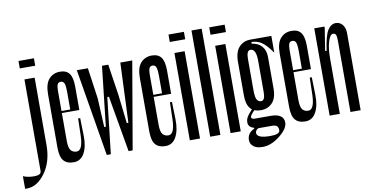

<svg xmlns="http://www.w3.org/2000/svg" viewBox="-185 -1055 2799 1444"><g transform="rotate(-10 1214.5 -333.0)"><path d="M18.9 -811.1V-754.4H136.7V-811.1ZM38.9 32.2V-666.7H116.7V-152.2Q116.7 -24.4 55 60Q-6.7 144.4 -84.4 144.4H-98.9V47.8Q-63.3 63.3 -14.4 63.3Q38.9 63.3 38.9 32.2Z M338.9 -368.9V-510Q338.9 -566.7 331.1 -584.4Q323.3 -602.2 304.4 -602.2Q285.6 -602.2 278.9 -586.7Q272.2 -571.1 272.2 -537.8V-156.7Q272.2 -102.2 288.3 -83.3Q304.4 -64.4 332.2 -64.4Q378.9 -64.4 382.2 -177.8L385.6 -307.8H401.1L404.4 -174.4Q406.7 -92.2 378.9 -40.6Q351.1 11.1 296.7 11.1Q244.4 11.1 219.4 -18.9Q194.4 -48.9 194.4 -118.9V-526.7Q194.4 -604.4 226.7 -641.1Q258.9 -677.8 312.2 -677.8Q360 -677.8 382.8 -647.2Q405.6 -616.7 405.6 -546.7V-368.9ZM383.3 -368.9H245.6V-384.4H383.3Z M438.9 -666.7H523.3L556.7 -432.2L567.8 -210H580L581.1 0H550ZM580 -210 631.1 -666.7H656.7L581.1 0H550ZM644.4 -666.7H678.9L714.4 -432.2L740 -210H752.2L747.8 0H716.7L642.2 -427.8H614.4ZM752.2 -210 771.1 -666.7H862.2L747.8 0H716.7Z M1040 -368.9V-510Q1040 -566.7 1032.2 -584.4Q1024.4 -602.2 1005.6 -602.2Q986.7 -602.2 980 -586.7Q973.3 -571.1 973.3 -537.8V-156.7Q973.3 -102.2 989.4 -83.3Q1005.6 -64.4 1033.3 -64.4Q1080 -64.4 1083.3 -177.8L1086.7 -307.8H1102.2L1105.6 -174.4Q1107.8 -92.2 1080 -40.6Q1052.2 11.1 997.8 11.1Q945.6 11.1 920.6 -18.9Q895.6 -48.9 895.6 -118.9V-526.7Q895.6 -604.4 927.8 -641.1Q960 -677.8 1013.3 -677.8Q1061.1 -677.8 1083.9 -647.2Q1106.7 -616.7 1106.7 -546.7V-368.9ZM1084.4 -368.9H946.7V-384.4H1084.4Z M1164.4 -811.1V-754.4H1282.2V-811.1ZM1184.4 -666.7H1262.2V0H1184.4Z M1340 -811.1H1417.8V0H1340Z M1475.6 -811.1V-754.4H1593.3V-811.1ZM1495.6 -666.7H1573.3V0H1495.6Z M1751.1 -591.1Q1721.1 -591.1 1721.1 -527.8V-288.9Q1721.1 -234.4 1732.2 -215.6Q1743.3 -196.7 1764.4 -196.7Q1794.4 -196.7 1794.4 -260V-498.9Q1794.4 -591.1 1751.1 -591.1ZM1872.2 -514.4V-274.4Q1872.2 -201.1 1838.3 -165.6Q1804.4 -130 1751.1 -130Q1643.3 -130 1643.3 -260V-516.7Q1643.3 -593.3 1677.2 -630Q1711.1 -666.7 1764.4 -666.7H1924.4V-538.9Q1878.9 -603.3 1845.6 -625Q1812.2 -646.7 1768.9 -647.8V-634.4Q1816.7 -628.9 1844.4 -597.8Q1872.2 -566.7 1872.2 -514.4ZM1686.7 -151.1 1703.3 -140Q1667.8 -106.7 1667.8 -91.1Q1667.8 -75.6 1695.6 -75.6H1813.3Q1914.4 -75.6 1914.4 -6.7Q1914.4 38.9 1848.3 91.7Q1782.2 144.4 1715.6 144.4Q1668.9 144.4 1645.6 124.4Q1622.2 104.4 1622.2 76.7Q1622.2 22.2 1676.7 -2.2L1714.4 -3.3Q1684.4 8.9 1684.4 32.2Q1684.4 73.3 1787.8 73.3Q1860 73.3 1860 42.2Q1860 21.1 1850 10.6Q1840 0 1813.3 0H1707.8L1676.7 -2.2V-8.9Q1633.3 -20 1633.3 -58.9Q1633.3 -76.7 1641.1 -92.2Q1648.9 -107.8 1666.7 -127.8Q1684.4 -147.8 1686.7 -151.1Z M2107.8 -368.9V-510Q2107.8 -566.7 2100 -584.4Q2092.2 -602.2 2073.3 -602.2Q2054.4 -602.2 2047.8 -586.7Q2041.1 -571.1 2041.1 -537.8V-156.7Q2041.1 -102.2 2057.2 -83.3Q2073.3 -64.4 2101.1 -64.4Q2147.8 -64.4 2151.1 -177.8L2154.4 -307.8H2170L2173.3 -174.4Q2175.6 -92.2 2147.8 -40.6Q2120 11.1 2065.6 11.1Q2013.3 11.1 1988.3 -18.9Q1963.3 -48.9 1963.3 -118.9V-526.7Q1963.3 -604.4 1995.6 -641.1Q2027.8 -677.8 2081.1 -677.8Q2128.9 -677.8 2151.7 -647.2Q2174.4 -616.7 2174.4 -546.7V-368.9ZM2152.2 -368.9H2014.4V-384.4H2152.2Z M2252.2 -666.7H2330V-654.4L2303.3 -485.6L2314.4 -483.3Q2330 -597.8 2355.6 -637.8Q2381.1 -677.8 2417.8 -677.8Q2448.9 -677.8 2468.9 -653.3Q2488.9 -628.9 2488.9 -587.8V0H2411.1V-544.4Q2411.1 -575.6 2405.6 -588.9Q2400 -602.2 2384.4 -602.2Q2361.1 -602.2 2345.6 -551.1Q2330 -500 2330 -422.2V0H2252.2Z"/></g></svg>

Font: Le Murmure
Style: Regular
Weight: 600
Width: 2
Designer: Jeremy Landes, Alexander Slobzheninov (Cyrillic)
Foundry: Velvetyne Type Foundry
Version: Version 1.0